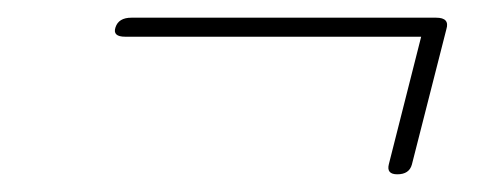

<svg xmlns="http://www.w3.org/2000/svg" viewBox="-20 -439 545 217"><path d="M110.5 -408Q114 -419 128.5 -419H473Q488.5 -419 484.5 -406L445.5 -253Q442.5 -242 429 -242Q416.5 -242 419.5 -253.5L456 -397.5H121.5Q107 -397.5 110.5 -408Z"/></svg>

Font: Fraunces 72pt Light
Style: Italic
Weight: 300
Italic angle: -16°
Version: Version 1.000;[b76b70a41]